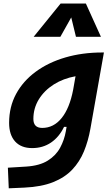

<svg xmlns="http://www.w3.org/2000/svg" viewBox="-20 -815 626 1070"><path d="M28.8 234.4 23.9 119.6 126.5 113.3Q201.2 108.4 246.6 79.8Q292 51.3 315.2 8.1Q338.4 -35.2 346.7 -82.5L351.1 -107.9H336.9Q309.6 -51.3 264.2 -20.5Q218.8 10.3 159.2 10.3Q97.7 10.3 64.2 -26.6Q30.8 -63.5 30.8 -130.4Q30.8 -219.7 69.8 -291.7Q108.9 -363.8 179.4 -415.5Q250 -467.3 344.5 -494.9Q439 -522.5 549.8 -522.5H559.1L483.9 -98.1Q471.7 -29.3 447.8 28.8Q423.8 86.9 382.3 130.6Q340.8 174.3 275.9 200.2Q210.9 226.1 116.7 230.5ZM400.9 -390.1Q333 -377.9 280 -344.5Q227.1 -311 196.5 -261.5Q166 -211.9 166 -152.3Q166 -102.1 215.3 -102.1Q278.8 -102.1 323.2 -156.7Q367.7 -211.4 387.7 -314.9ZM458.5 -795.4 542.5 -609.9H403.3L377 -717.8L316.4 -609.9H167.5L317.9 -795.4Z"/></svg>

Font: CaskaydiaCove NF
Style: Bold Italic
Weight: 700
Italic angle: -10°
Designer: Aaron Bell
Foundry: Saja Typeworks
Version: Version 2111.001; VTT 6.35;Nerd Fonts 3.2.1